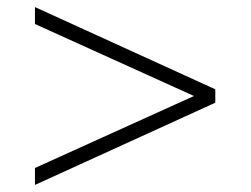

<svg xmlns="http://www.w3.org/2000/svg" viewBox="-20 -558 711 544"><path d="M79 -34V-82L545 -293V-279L79 -490V-538L590 -305V-267Z"/></svg>

Font: Nunito Sans 10pt SemiExpanded ExtraLight
Style: Regular
Weight: 250
Width: 6
Designer: Vernon Adams
Foundry: Vernon Adams
Version: Version 3.101;gftools[0.9.27]